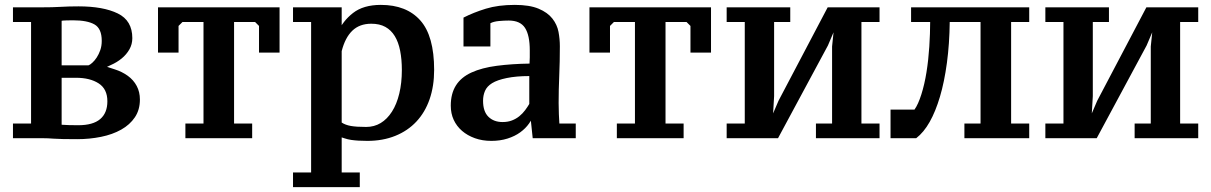

<svg xmlns="http://www.w3.org/2000/svg" viewBox="-20 -560 4952 785"><path d="M552 -153Q552 -111 531.5 -80.5Q511 -50 475.5 -30Q440 -10 393 -0.5Q346 9 296 9Q260 9 237.5 8.5Q215 8 200.5 7Q186 6 176 5.5Q166 5 153 5H33V-55H107V-470H33V-530H147Q173 -530 192 -530.5Q211 -531 228.5 -532Q246 -533 263 -533.5Q280 -534 301 -534Q402 -534 461.5 -505Q521 -476 521 -404Q521 -379 509 -358Q497 -337 477.5 -321Q458 -305 434 -294.5Q410 -284 421 -286Q419 -286 449 -276.5Q479 -267 502.5 -250Q526 -233 539 -208.5Q552 -184 552 -153ZM232 -50Q240 -49 262 -48.5Q284 -48 300 -48Q360 -48 389.5 -73Q419 -98 419 -146Q419 -196 383.5 -219Q348 -242 291 -242H232ZM232 -293H342Q348 -295 357.5 -303.5Q367 -312 375.5 -325Q384 -338 390 -355Q396 -372 396 -393Q396 -443 366.5 -460Q337 -477 278 -477Q266 -477 250.5 -476.5Q235 -476 232 -475Z M1011 5H738V-55H812V-470H726L710 -454V-345H626V-530H1123V-345H1039V-454L1023 -470H937V-55H1011Z M1451 205H1178V145H1252V-470H1178V-530H1377V-425H1360Q1381 -474 1423.5 -507Q1466 -540 1537 -540Q1642 -540 1698.5 -476.5Q1755 -413 1755 -274Q1755 -208 1736.5 -154.5Q1718 -101 1682.5 -63Q1647 -25 1596 -4.5Q1545 16 1482 16Q1462 16 1445.5 15Q1429 14 1415.5 12Q1402 10 1388.5 5.5Q1375 1 1377 2V145H1451ZM1498 -463Q1450 -463 1420.5 -434.5Q1391 -406 1377 -351V-59Q1392 -49 1414.5 -45Q1437 -41 1477 -41Q1510 -41 1536.5 -57Q1563 -73 1582.5 -103.5Q1602 -134 1612.5 -177.5Q1623 -221 1623 -274Q1623 -317 1616 -352.5Q1609 -388 1594 -412.5Q1579 -437 1555.5 -450Q1532 -463 1498 -463Z M2264 -139Q2264 -116 2265 -92.5Q2266 -69 2267 -55H2334V5H2158L2148 -90H2161Q2157 -75 2143 -55Q2129 -35 2107 -19Q2085 -3 2055 6.5Q2025 16 1989 16Q1952 16 1921.5 5Q1891 -6 1869 -25Q1847 -44 1835 -70Q1823 -96 1823 -128Q1823 -177 1844 -210.5Q1865 -244 1907.5 -263.5Q1950 -283 2011.5 -291Q2073 -299 2145 -300Q2146 -311 2146 -325.5Q2146 -340 2146 -354Q2146 -416 2126.5 -446Q2107 -476 2060 -476Q2041 -476 2019.5 -474Q1998 -472 1985 -465V-370H1875V-488Q1916 -509 1966.5 -524.5Q2017 -540 2085 -540Q2145 -540 2182 -524.5Q2219 -509 2238.5 -484Q2258 -459 2263.5 -429.5Q2269 -400 2269 -371Q2269 -308 2266.5 -250.5Q2264 -193 2264 -139ZM2035 -61Q2056 -61 2073 -67.5Q2090 -74 2103.5 -85Q2117 -96 2127 -109.5Q2137 -123 2144 -135V-249Q2091 -249 2052 -241Q2013 -233 1992 -220Q1971 -207 1963 -188.5Q1955 -170 1955 -148Q1955 -104 1977 -82.5Q1999 -61 2035 -61Z M2775 5H2502V-55H2576V-470H2490L2474 -454V-345H2390V-530H2887V-345H2803V-454L2787 -470H2701V-55H2775Z M2951 -530H3211V-470H3145V-167L3139 -64H3127L3163 -148L3364 -530H3576V-470H3502V-55H3576V5H3316V-55H3382V-370L3392 -468H3405L3365 -374L3161 5H2951V-55H3025V-470H2951Z M3719 -112Q3734 -133 3747 -174Q3760 -215 3768 -265Q3776 -315 3779.5 -369.5Q3783 -424 3783 -470H3705V-530H4188V-470H4114V-55H4188V5H3923V-55H3989V-470H3863Q3862 -381 3851.5 -303Q3841 -225 3823 -164.5Q3805 -104 3781 -61.5Q3757 -19 3726 5H3621V-112Z M4254 -530H4514V-470H4448V-167L4442 -64H4430L4466 -148L4667 -530H4879V-470H4805V-55H4879V5H4619V-55H4685V-370L4695 -468H4708L4668 -374L4464 5H4254V-55H4328V-470H4254Z"/></svg>

Font: PT Serif Caption
Style: Semibold
Weight: 600
Designer: A.Korolkova, O.Umpeleva, V.Yefimov
Foundry: ParaType Ltd
Version: Version 1.00;May 2, 2020;FontCreator 12.0.0.2544 64-bit